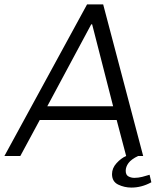

<svg xmlns="http://www.w3.org/2000/svg" viewBox="-44 -706 718 869"><path d="M-24 0 350 -686H423L604 0H527L484 -163H136L48 0ZM170 -225H468L373 -596H369ZM551 143Q519 143 491 129.5Q463 116 463 82Q463 55 483.5 32.5Q504 10 527 0H581Q550 15 537.5 32Q525 49 525 67Q525 86 537.5 92.5Q550 99 564 99Q582 99 599.5 94.5Q617 90 633 85L641 119Q619 131 596.5 137Q574 143 551 143Z"/></svg>

Font: Chivo ExtraLight
Style: Italic
Weight: 250
Italic angle: -8.05°
Designer: Hector Gatti
Foundry: Omnibus-Type
Version: Version 2.002